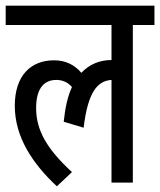

<svg xmlns="http://www.w3.org/2000/svg" viewBox="-20 -642 563 675"><path d="M0 -554H372V-431C331 -431 294 -416 266 -386C242 -414 211 -430 170 -430C89 -430 32 -377 32 -270C32 -160 95 -66 180 13L233 -37C145 -118 107 -184 107 -262C107 -326 131 -361 178 -361C201 -361 219 -352 233 -336C218 -304 209 -263 204 -214L274 -193C289 -319 323 -358 372 -361V0H447V-554H523V-622H0Z"/></svg>

Font: Noto Sans Devanagari ExtraCondensed
Style: Regular
Weight: 400
Width: 2
Designer: Jelle Bosma - Monotype Design Team
Foundry: Monotype Imaging Inc.
Version: Version 2.004